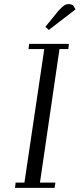

<svg xmlns="http://www.w3.org/2000/svg" viewBox="-20 -916 388 936"><path d="M53.2 0 56.2 -25.9H99.1L195.8 -676.8H119.1L122.1 -702.1H315.9L313 -676.8H270L174.8 -25.9H250L246.1 0ZM201.2 -785.2 265.1 -863.8Q282.7 -882.8 292.5 -889.4Q302.2 -896 315.9 -896Q321.3 -896 326.7 -894.3Q332 -892.6 334.5 -890.6L336.9 -889.2L348.1 -870.1L217.8 -770Z"/></svg>

Font: Dehuti Alt
Style: Italic
Weight: 400
Version: Version 1.2